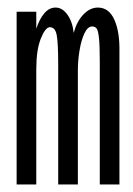

<svg xmlns="http://www.w3.org/2000/svg" viewBox="-20 -488 353 508"><path d="M24 0V-457H76V-412Q84 -437 97 -452.5Q110 -468 127 -468Q145 -468 158.5 -449Q172 -430 175 -401Q183 -431 200.5 -449.5Q218 -468 239 -468Q268 -468 282.5 -436Q297 -404 296 -351V0H244V-324Q244 -366 242 -386Q240 -406 236 -412Q232 -418 224 -418Q212 -418 203.5 -400Q195 -382 190.5 -355Q186 -328 186 -302V0H134V-318Q134 -375 130 -395.5Q126 -416 112 -416Q100 -416 88 -386Q76 -356 76 -305V0Z"/></svg>

Font: Inconsolata ExtraCondensed Thin
Style: Regular
Weight: 100
Width: 2
Monospace: yes
Designer: Raph Levien, Cyreal, Brenton Simpson
Foundry: Raph Levien, Cyreal, Google
Version: Version 3.100; ttfautohint (v1.8.4.7-5d5b)